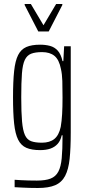

<svg xmlns="http://www.w3.org/2000/svg" viewBox="-20 -741 433 958"><path d="M169 197Q149 197 129.5 196.5Q110 196 91 195Q72 194 53 193V156Q68 157 85 158Q102 159 122.5 159.5Q143 160 164 160Q207 160 232.5 150Q258 140 271 115.5Q284 91 288 48Q292 5 292 -60V-66H288Q282 -39 267.5 -23Q253 -7 231.5 0.5Q210 8 180 8Q138 8 111.5 -3.5Q85 -15 70.5 -44Q56 -73 50.5 -124.5Q45 -176 45 -255Q45 -335 50.5 -386.5Q56 -438 70.5 -466.5Q85 -495 111.5 -506.5Q138 -518 180 -518Q207 -518 229.5 -512Q252 -506 268 -488.5Q284 -471 292 -436H296L300 -510H333V-80Q333 -2 327.5 51Q322 104 305 136.5Q288 169 255.5 183Q223 197 169 197ZM189 -29Q228 -29 251 -47.5Q274 -66 283 -108Q288 -137 290 -172Q292 -207 292 -254Q292 -303 291 -337Q290 -371 284 -397Q275 -443 252 -462Q229 -481 190 -481Q156 -481 135.5 -473Q115 -465 104 -442.5Q93 -420 89.5 -375Q86 -330 86 -255Q86 -180 90 -135Q94 -90 104.5 -67Q115 -44 135.5 -36.5Q156 -29 189 -29ZM171 -584 103 -716V-721H134L197 -615L260 -721H291V-716L223 -584Z"/></svg>

Font: Saira ExtraCondensed ExtraLight
Style: Regular
Weight: 250
Width: 2
Designer: Hector Gatti with collaboration of the Omnibus-Type team
Foundry: Omnibus-Type
Version: Version 1.101